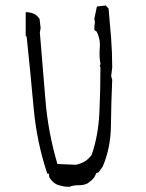

<svg xmlns="http://www.w3.org/2000/svg" viewBox="-20 -702 543 715"><path d="M352.1 -534.2Q352.1 -528.8 351.3 -521Q350.6 -513.2 350.6 -505.6Q350.6 -498 351.1 -488.3Q351.6 -478.5 354.5 -462.4L351.6 -459.5L354 -450.7V-450.2Q354 -366.2 350.1 -282.2Q346.2 -197.3 321.3 -125Q307.6 -106.9 292.5 -99.1Q277.8 -91.3 262.2 -88.4L193.8 -91.3Q158.7 -210 148.9 -333.3Q139.2 -456.5 128.4 -581.1L131.3 -597.7L127.4 -631.3Q117.7 -646 104.5 -651.4Q91.3 -656.7 77.1 -656.7L75.7 -655.8V-566.9H79.1Q93.3 -433.1 105 -302.7Q116.7 -172.4 156.2 -55.2H162.1L163.6 -41.5Q178.7 -18.1 197.8 -12.7Q217.3 -6.3 238.3 -6.3Q252.4 -12.2 272.2 -12.2Q292 -12.2 305.2 -18.6Q325.2 -32.2 332.5 -43.9Q335.4 -49.3 338.4 -57.1L346.7 -60.1L362.3 -81.5Q392.1 -149.9 393.1 -234.6Q394 -319.3 397.9 -404.8L394 -418.5L397.9 -450.7Q397.9 -506.8 393.6 -562.5Q389.2 -618.2 384.3 -669.9L374 -681.6L340.8 -677.7L331.5 -632.8L333.5 -619.1L331.5 -604V-590.3L340.3 -584Q352.1 -561 352.1 -534.2Z"/></svg>

Font: Bakudai
Style: Light
Weight: 300
Version: Version 1.48